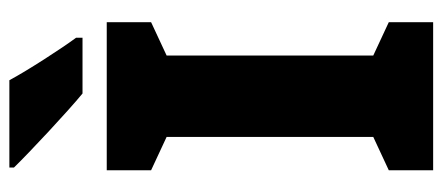

<svg xmlns="http://www.w3.org/2000/svg" viewBox="-294 -674 967 420"><g transform="rotate(-90 190.0 -463.5)"><path d="M225 -927H34V-917C67 -883 158 -798 196 -767H318V-781C295 -812 247 -886 225 -927ZM352 0V-97L279 -131V-583L352 -617V-714H28V-617L101 -583V-131L28 -97V0Z"/></g></svg>

Font: Noto Sans Hebrew Condensed Black
Style: Regular
Weight: 900
Width: 3
Designer: Monotype Design Team
Foundry: Monotype Imaging Inc.
Version: Version 2.004